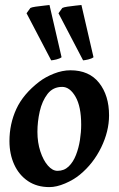

<svg xmlns="http://www.w3.org/2000/svg" viewBox="-20 -744 484 784"><path d="M425.3 -272.9Q425.3 -208 393.1 -141.8Q360.8 -75.7 306.2 -30.8Q280.8 -9.8 245.8 5.1Q210.9 20 181.6 20Q130.9 20 94.2 -4.6Q57.6 -29.3 38.1 -72Q18.6 -114.7 18.6 -168Q18.6 -237.8 46.6 -298.8Q74.7 -359.9 140.1 -410.2Q165.5 -429.7 200.2 -443.4Q234.9 -457 267.6 -457Q344.2 -457 384.8 -405.5Q425.3 -354 425.3 -272.9ZM311.5 -234.9Q311.5 -309.1 288.3 -349.1Q265.1 -389.2 233.9 -389.2Q196.3 -389.2 174.1 -360.4Q151.9 -331.5 142.3 -289.3Q132.8 -247.1 132.8 -205.6Q132.8 -162.1 144.8 -125.7Q156.7 -89.4 175.5 -67.9Q194.3 -46.4 214.8 -46.4Q241.7 -46.4 260.3 -64.2Q278.8 -82 290 -110.6Q301.3 -139.2 306.4 -171.9Q311.5 -204.6 311.5 -234.9ZM189 -497.6 88.4 -689.9 104 -711.4Q109.4 -714.4 125.7 -716.8Q142.1 -719.2 158.9 -720.9Q175.8 -722.7 182.1 -723.6L231.4 -510.3Q223.6 -504.4 210 -501.2Q196.3 -498 189 -497.6ZM319.3 -497.6 218.8 -689.9 234.4 -711.4Q239.7 -714.4 255.4 -716.8Q271 -719.2 287.6 -720.9Q304.2 -722.7 312.5 -723.6L361.8 -510.3Q354 -504.4 340.3 -501.2Q326.7 -498 319.3 -497.6Z"/></svg>

Font: Gentium Plus
Style: Bold Italic
Weight: 700
Italic angle: -8°
Designer: Victor Gaultney, Annie Olsen, Iska Routamaa, Becca Hirsbrunner
Foundry: SIL International
Version: Version 6.101